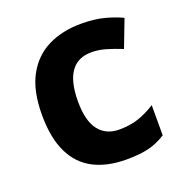

<svg xmlns="http://www.w3.org/2000/svg" viewBox="-107 -652 728 759"><g transform="rotate(-20 257.0 -273.0)"><path d="M300 10Q219 10 162 -19.5Q105 -49 75 -111Q45 -173 45 -270Q45 -370 79 -433Q113 -496 173.5 -526Q234 -556 313 -556Q369 -556 410.5 -545Q452 -534 483 -519L439 -404Q404 -418 373.5 -427Q343 -436 313 -436Q197 -436 197 -271Q197 -189 227.5 -150Q258 -111 313 -111Q360 -111 396 -123.5Q432 -136 466 -158V-31Q432 -9 394.5 0.5Q357 10 300 10Z"/></g></svg>

Font: Noto Sans Sundanese
Style: Bold
Weight: 700
Version: Version 2.003